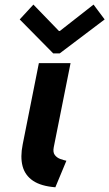

<svg xmlns="http://www.w3.org/2000/svg" viewBox="-20 -793 467 821"><path d="M216.7 7.8Q155.5 3 121.3 -20Q87.1 -43 76.6 -82.3Q66.2 -121.6 77 -175.3L146.2 -523.1H281.7L209.8 -163.2Q205.6 -141.8 214.4 -130.2Q223.2 -118.6 237.6 -113.3Q252 -108.1 263.9 -105.6ZM207.7 -564.6 64.3 -709.9 122.8 -773.4 232 -660.5H235.9L380 -773.4L427.5 -709.9L235.2 -564.6Z"/></svg>

Font: Reddit Sans
Style: Italic
Weight: 400
Italic angle: -11.25°
Designer: Stephen Hutchings
Version: Version 1.013